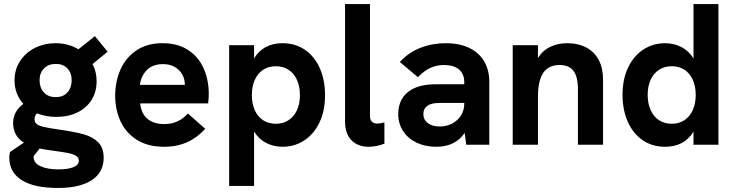

<svg xmlns="http://www.w3.org/2000/svg" viewBox="-20 -717 3640 951"><path d="M26 63Q26 51 29.5 36L98.5 -10.5Q45 -43 45 -108.5Q45 -164.5 95.5 -202.5Q74.5 -226 63.2 -255.5Q52 -285 52 -319Q52 -373 79.5 -414.8Q107 -456.5 153.2 -479.8Q199.5 -503 255 -503Q317.5 -503 368.5 -473L450 -538L513 -461L438.5 -399.5Q458.5 -362 458.5 -314.5Q458.5 -262 433.5 -222Q408.5 -182 363.2 -160Q318 -138 259 -138Q207.5 -138 163.5 -155.5Q151 -144 151 -127.5Q151 -111.5 161.5 -102.8Q172 -94 197 -88.2Q222 -82.5 274.5 -75Q351 -64 395.5 -51.5Q440 -39 466.8 -11.8Q493.5 15.5 493.5 64.5Q493.5 136.5 434.5 175.2Q375.5 214 267.5 214Q148.5 214 87.2 175Q26 136 26 63ZM146.5 60.5Q146.5 90.5 180.5 106.2Q214.5 122 269.5 122Q315.5 122 343 111.2Q370.5 100.5 370.5 79Q370.5 63.5 356.5 54.8Q342.5 46 317 41Q291.5 36 237 28.5Q207 25 176.5 18.5L146.5 56.5ZM256.5 -236Q294 -236 314.5 -259.8Q335 -283.5 335 -319.5Q335 -356 313.8 -378.2Q292.5 -400.5 256.5 -400.5Q220 -400.5 198 -378Q176 -355.5 176 -320Q176 -283.5 196.8 -259.8Q217.5 -236 256.5 -236Z M550.5 -243.5Q550.5 -311.5 575.8 -370.5Q601 -429.5 654 -466.2Q707 -503 785.5 -503Q859.5 -503 911 -469.8Q962.5 -436.5 988.2 -379.5Q1014 -322.5 1014 -251Q1014 -232 1011 -205H674.5Q678.5 -157 709 -129.8Q739.5 -102.5 794.5 -102.5Q865 -102.5 910.5 -155L996.5 -79Q956 -34.5 906 -12.2Q856 10 793.5 10Q711.5 10 657 -25Q602.5 -60 576.5 -117.2Q550.5 -174.5 550.5 -243.5ZM895.5 -296.5V-298.5Q895.5 -326.5 882 -349.5Q868.5 -372.5 844 -386Q819.5 -399.5 788 -399.5Q735.5 -399.5 706.8 -369.5Q678 -339.5 673 -296.5Z M1590 -246Q1590 -167.5 1562 -109.5Q1534 -51.5 1486 -20.8Q1438 10 1379.5 10Q1335.5 10 1298.5 -9Q1261.5 -28 1238.5 -65.5V204H1115V-493H1238.5V-428Q1284.5 -503 1379.5 -503Q1443.5 -503 1491.2 -469.8Q1539 -436.5 1564.5 -378Q1590 -319.5 1590 -246ZM1346 -104Q1382 -104 1409 -121.5Q1436 -139 1450.8 -171Q1465.5 -203 1465.5 -246Q1465.5 -289 1450.8 -321.5Q1436 -354 1409 -371.5Q1382 -389 1346 -389Q1310 -389 1283.2 -371.2Q1256.5 -353.5 1242 -321.2Q1227.5 -289 1227.5 -246Q1227.5 -203.5 1242 -171.2Q1256.5 -139 1283.2 -121.5Q1310 -104 1346 -104Z M1689 -118.5V-697H1812.5V-143Q1812.5 -123.5 1822.2 -114.2Q1832 -105 1848.5 -105Q1864.5 -105 1884 -111V-5.5Q1864.5 2.5 1844 6.2Q1823.5 10 1806.5 10Q1753 10 1721 -22Q1689 -54 1689 -118.5Z M2281.5 -58.5Q2234.5 10 2140.5 10Q2086.5 10 2043.8 -10.2Q2001 -30.5 1976.8 -67.5Q1952.5 -104.5 1952.5 -152.5Q1952.5 -193.5 1969.5 -224.2Q1986.5 -255 2017 -272.5Q2063 -299.5 2137.5 -299.5H2279.5V-311.5Q2279.5 -350.5 2253.5 -372.8Q2227.5 -395 2178.5 -395Q2144 -395 2112.8 -381.2Q2081.5 -367.5 2050 -334.5L1960.5 -410Q2003 -457 2062 -480Q2121 -503 2187.5 -503Q2255 -503 2303.5 -480Q2352 -457 2377.8 -413.8Q2403.5 -370.5 2403.5 -311.5V0H2289.5ZM2158.5 -90.5Q2191.5 -90.5 2219.2 -105Q2247 -119.5 2263.2 -145Q2279.5 -170.5 2279.5 -202.5V-207H2155.5Q2117 -207 2097.5 -193.5Q2077 -179 2077 -152Q2077 -124 2099 -107.2Q2121 -90.5 2158.5 -90.5Z M2519.5 -493H2644.5V-429.5Q2668 -467.5 2706 -485.2Q2744 -503 2788.5 -503Q2844 -503 2884.2 -481.5Q2924.5 -460 2945.8 -419.5Q2967 -379 2967 -322V0H2842.5V-276Q2842.5 -337.5 2820.2 -366.2Q2798 -395 2751.5 -395Q2697.5 -395 2671 -356.5Q2644.5 -318 2644.5 -236.5V0H2519.5Z M3063.5 -247Q3063.5 -325.5 3091.5 -383.5Q3119.5 -441.5 3167.5 -472.2Q3215.5 -503 3274 -503Q3318 -503 3355 -484Q3392 -465 3415 -427.5V-697H3538.5V0H3415V-65Q3369 10 3274 10Q3210 10 3162.2 -23.2Q3114.5 -56.5 3089 -115Q3063.5 -173.5 3063.5 -247ZM3307.5 -104Q3343.5 -104 3370.2 -121.8Q3397 -139.5 3411.5 -171.8Q3426 -204 3426 -247Q3426 -289.5 3411.5 -321.8Q3397 -354 3370.2 -371.5Q3343.5 -389 3307.5 -389Q3271.5 -389 3244.5 -371.5Q3217.5 -354 3202.8 -322Q3188 -290 3188 -247Q3188 -204 3202.8 -171.5Q3217.5 -139 3244.5 -121.5Q3271.5 -104 3307.5 -104Z"/></svg>

Font: HK Grotesk
Style: Bold
Weight: 700
Designer: Alfredo Marco Pradil
Foundry: Hanken Design Co.
Version: Version 3.001